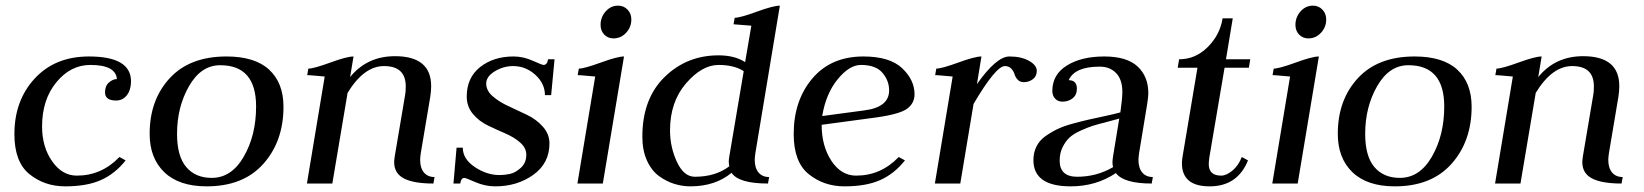

<svg xmlns="http://www.w3.org/2000/svg" viewBox="-20 -650 5822 680"><path d="M352 -323Q352 -346 366 -358Q380 -370 394 -370Q390 -420 300 -420Q230 -420 179.5 -358.5Q129 -297 129 -202Q129 -130 164.5 -79Q200 -28 252 -28Q340 -28 403 -94L425 -82Q388 -35 338 -12.5Q288 10 211 10Q138 10 84.5 -33Q31 -76 31 -175Q31 -294 103 -372Q175 -450 295 -450Q444 -450 444 -362Q444 -332 429.5 -313Q415 -294 391 -294Q352 -294 352 -323Z M607 -176Q607 -97 639.5 -58.5Q672 -20 730 -20Q800 -20 843.5 -95.5Q887 -171 887 -273Q887 -419 760 -419Q692 -419 649.5 -345Q607 -271 607 -176ZM712 10Q614 10 562 -40Q510 -90 510 -176Q510 -296 581 -373Q652 -450 782 -450Q883 -450 933.5 -403Q984 -356 984 -272Q984 -150 913 -70Q842 10 712 10Z M1220 -377Q1280 -451 1379 -451Q1507 -451 1507 -345Q1507 -328 1504 -308L1470 -106Q1468 -90 1468 -84Q1468 -55 1481.5 -39Q1495 -23 1519 -23L1515 0Q1445 0 1410.5 -18Q1376 -36 1376 -76Q1376 -82 1378 -96L1415 -315Q1417 -325 1417 -344Q1417 -416 1340 -416Q1269 -416 1211 -321L1157 0H1067L1130 -379Q1121 -380 1107 -381Q1093 -382 1084 -383Q1075 -384 1068 -384L1072 -407Q1091 -407 1150 -428.5Q1209 -450 1232 -450Z M1797 -416Q1763 -416 1732.5 -397.5Q1702 -379 1702 -354Q1702 -329 1725 -309Q1748 -289 1781 -274Q1814 -259 1847 -243Q1880 -227 1903 -201Q1926 -175 1926 -142Q1926 -72 1869 -31Q1812 10 1734 10Q1698 10 1663.5 -5Q1629 -20 1625 -20Q1613 -20 1610 0H1586L1597 -127H1619Q1619 -87 1661.5 -58.5Q1704 -30 1749 -30Q1767 -30 1786 -34Q1805 -38 1824.5 -55.5Q1844 -73 1844 -102Q1844 -126 1822.5 -145Q1801 -164 1769.5 -177.5Q1738 -191 1707 -206Q1676 -221 1654.5 -247Q1633 -273 1633 -308Q1633 -375 1680.5 -412.5Q1728 -450 1799 -450Q1833 -450 1866.5 -435Q1900 -420 1905 -420Q1918 -420 1921 -440H1944L1932 -313H1910Q1910 -354 1876 -385Q1842 -416 1797 -416Z M2216 -581Q2216 -554 2197.5 -534Q2179 -514 2153 -514Q2133 -514 2120 -527.5Q2107 -541 2107 -562Q2107 -589 2125 -609.5Q2143 -630 2169 -630Q2189 -630 2202.5 -616Q2216 -602 2216 -581ZM2088 -379Q2079 -380 2065 -381Q2051 -382 2042 -383Q2033 -384 2026 -384L2030 -407Q2049 -407 2108 -428.5Q2167 -450 2190 -450L2115 0H2025Z M2619 -430 2641 -559Q2579 -564 2578 -564L2582 -587Q2601 -587 2660 -608.5Q2719 -630 2742 -630L2655 -106Q2653 -90 2653 -84Q2653 -55 2666.5 -39Q2680 -23 2704 -23L2700 0Q2596 0 2571 -38Q2513 10 2425 10Q2397 10 2369 1.5Q2341 -7 2314.5 -26Q2288 -45 2271.5 -81Q2255 -117 2255 -166Q2255 -300 2333.5 -377Q2412 -454 2525 -454Q2582 -454 2619 -430ZM2563 -61Q2561 -71 2561 -78Q2561 -84 2563 -96L2614 -398Q2580 -420 2525 -420Q2466 -420 2409.5 -354.5Q2353 -289 2353 -188Q2353 -129 2377.5 -76.5Q2402 -24 2441 -24Q2514 -24 2563 -61Z M3219 -316Q3219 -285 3193.5 -265.5Q3168 -246 3083 -234L2890 -208Q2890 -133 2924.5 -80.5Q2959 -28 3012 -28Q3100 -28 3163 -94L3185 -82Q3148 -35 3098 -12.5Q3048 10 2971 10Q2898 10 2844.5 -33Q2791 -76 2791 -175Q2791 -294 2857 -372Q2923 -450 3038 -450Q3131 -450 3175 -408.5Q3219 -367 3219 -316ZM2892 -239 3041 -259Q3129 -270 3129 -330Q3129 -364 3105.5 -392Q3082 -420 3029 -420Q2988 -420 2946.5 -369Q2905 -318 2892 -239Z M3606 -359Q3592 -359 3584 -368Q3576 -377 3573 -387.5Q3570 -398 3561.5 -407Q3553 -416 3539 -416Q3507 -416 3428 -282L3381 0H3291L3354 -379Q3345 -380 3331 -381Q3317 -382 3308 -383Q3299 -384 3292 -384L3296 -407Q3315 -407 3374 -428.5Q3433 -450 3456 -450L3440 -352Q3509 -450 3555 -450Q3597 -450 3624.5 -434.5Q3652 -419 3652 -399Q3652 -380 3638 -369.5Q3624 -359 3606 -359Z M3794 -336Q3794 -314 3779 -302Q3764 -290 3743 -290Q3727 -290 3717 -300.5Q3707 -311 3707 -328Q3707 -386 3758.5 -418Q3810 -450 3891 -450Q3971 -450 4009 -414.5Q4047 -379 4047 -320Q4047 -308 4043 -282L4014 -106Q4012 -90 4012 -84Q4012 -55 4025.5 -39Q4039 -23 4063 -23L4059 0Q3960 0 3932 -37Q3862 10 3772 10Q3640 10 3640 -83Q3640 -109 3650.5 -130.5Q3661 -152 3681 -166.5Q3701 -181 3723.5 -192Q3746 -203 3777 -211.5Q3808 -220 3834 -226Q3860 -232 3893.5 -239Q3927 -246 3948 -252Q3955 -301 3955 -325Q3955 -368 3933 -391Q3911 -414 3875 -414Q3786 -414 3765 -366Q3794 -366 3794 -336ZM3944 -230Q3931 -226 3899.5 -218Q3868 -210 3850.5 -204.5Q3833 -199 3807.5 -187.5Q3782 -176 3768 -163Q3754 -150 3743.5 -129Q3733 -108 3733 -81Q3733 -24 3795 -24Q3864 -24 3922 -58Q3920 -68 3920 -75Q3920 -82 3922 -96Z M4346 -585 4322 -440H4408L4403 -410H4317L4263 -92Q4261 -76 4261 -69Q4261 -28 4305 -28Q4323 -28 4344.5 -45.5Q4366 -63 4378 -94L4400 -82Q4363 10 4264 10Q4166 10 4166 -72Q4166 -85 4169 -100L4221 -410H4151L4156 -440Q4214 -440 4257.5 -483.5Q4301 -527 4310 -585Z M4677 -581Q4677 -554 4658.5 -534Q4640 -514 4614 -514Q4594 -514 4581 -527.5Q4568 -541 4568 -562Q4568 -589 4586 -609.5Q4604 -630 4630 -630Q4650 -630 4663.5 -616Q4677 -602 4677 -581ZM4549 -379Q4540 -380 4526 -381Q4512 -382 4503 -383Q4494 -384 4487 -384L4491 -407Q4510 -407 4569 -428.5Q4628 -450 4651 -450L4576 0H4486Z M4815 -176Q4815 -97 4847.5 -58.5Q4880 -20 4938 -20Q5008 -20 5051.5 -95.5Q5095 -171 5095 -273Q5095 -419 4968 -419Q4900 -419 4857.5 -345Q4815 -271 4815 -176ZM4920 10Q4822 10 4770 -40Q4718 -90 4718 -176Q4718 -296 4789 -373Q4860 -450 4990 -450Q5091 -450 5141.5 -403Q5192 -356 5192 -272Q5192 -150 5121 -70Q5050 10 4920 10Z M5428 -377Q5488 -451 5587 -451Q5715 -451 5715 -345Q5715 -328 5712 -308L5678 -106Q5676 -90 5676 -84Q5676 -55 5689.5 -39Q5703 -23 5727 -23L5723 0Q5653 0 5618.5 -18Q5584 -36 5584 -76Q5584 -82 5586 -96L5623 -315Q5625 -325 5625 -344Q5625 -416 5548 -416Q5477 -416 5419 -321L5365 0H5275L5338 -379Q5329 -380 5315 -381Q5301 -382 5292 -383Q5283 -384 5276 -384L5280 -407Q5299 -407 5358 -428.5Q5417 -450 5440 -450Z"/></svg>

Font: Judson
Style: Italic
Weight: 400
Italic angle: -9.5°
Version: Version 20110429